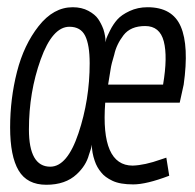

<svg xmlns="http://www.w3.org/2000/svg" viewBox="-20 -501 540 531"><path d="M181 -481Q206 -481 224.5 -471Q243 -461 251.5 -448.5Q260 -436 266 -420Q272 -401 272 -384Q272 -384 274 -394Q276 -400 284.5 -417Q293 -434 304.5 -447Q316 -460 338.5 -470.5Q361 -481 388 -481Q457 -481 480 -427.5Q503 -374 488 -267L477 -217H271Q258 -43 347 -43Q380 -44 425 -60L440 -65L448 -15Q385 9 348.5 9Q312 9 291 -1Q270 -11 260 -24Q248 -38 242 -56Q234 -79 234 -101Q233 -94 231 -88L226 -73Q218 -43 192 -19Q161 10 108 10Q55 10 31.5 -29.5Q8 -69 8 -148.5Q8 -228 27 -302.5Q46 -377 87 -429Q128 -481 181 -481ZM119 -40Q166 -40 197 -132.5Q228 -225 228 -326Q228 -377 215.5 -402Q203 -427 172 -427Q125 -427 92.5 -336.5Q60 -246 60 -143Q60 -40 119 -40ZM296 -350Q288 -324 286 -310L279 -267H431Q444 -344 433 -386.5Q422 -429 381.5 -429Q341 -429 321.5 -403.5Q302 -378 296 -350Z"/></svg>

Font: Lekton
Style: Italic
Weight: 400
Italic angle: -9.3°
Designer: Paolo Mazzetti, Luciano Perondi, Raffaele Flato, Elena Papassissa, Emilio Macchia, Michela Povoleri, Tobias Seemiller, R
Version: Version 3.000